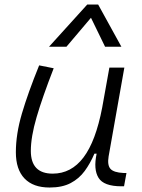

<svg xmlns="http://www.w3.org/2000/svg" viewBox="-20 -815 626 845"><path d="M198.2 10.3Q126 10.3 87.9 -29.5Q49.8 -69.3 49.8 -145Q49.8 -224.6 76.4 -315.2Q103 -405.8 152.3 -527.3L216.3 -514.6Q166 -385.3 140.9 -298.8Q115.7 -212.4 115.7 -150.9Q115.7 -50.8 211.9 -50.8Q293.5 -50.8 347.4 -122.1Q401.4 -193.4 429.7 -341.3L461.4 -517.6H527.3L458 -126.5Q451.7 -88.4 466.1 -72Q480.5 -55.7 523.4 -53.7H536.6L525.9 4.9H514.6Q436.5 4.9 413.6 -32.5Q390.6 -69.8 405.3 -138.7H395.5Q377.4 -96.2 352.8 -62.5Q328.1 -28.8 291 -9.3Q253.9 10.3 198.2 10.3ZM412.1 -794.9 514.2 -609.4H442.4L380.4 -736.8L272.5 -609.4H195.8L363.8 -794.9Z"/></svg>

Font: Cascadia Mono Light
Style: Italic
Weight: 300
Italic angle: -10°
Monospace: yes
Designer: Aaron Bell
Foundry: Saja Typeworks
Version: Version 2404.023; ttfautohint (v1.8.4)